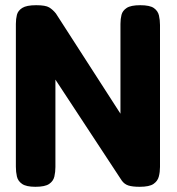

<svg xmlns="http://www.w3.org/2000/svg" viewBox="-20 -709 679 738"><path d="M116 9Q81 9 65 -2Q49 -13 45 -30.5Q41 -48 41 -68V-617Q41 -636 45 -652Q49 -668 65.5 -678.5Q82 -689 119 -689Q155 -689 169 -680.5Q183 -672 195 -657L443 -272V-617Q443 -636 447 -652Q451 -668 467 -678.5Q483 -689 519 -689Q556 -689 571.5 -678Q587 -667 591 -649.5Q595 -632 595 -613V-67Q595 -48 590.5 -30.5Q586 -13 570 -2Q554 9 517 9Q489 9 473.5 4Q458 -1 448 -15L193 -403V-67Q193 -48 189 -30.5Q185 -13 169 -2Q153 9 116 9Z"/></svg>

Font: Fredoka SemiCondensed SemiBold
Style: Regular
Weight: 600
Width: 4
Designer: Ben Nathan
Foundry: Milena B. Brandão, Ben Nathan
Version: Version 2.001